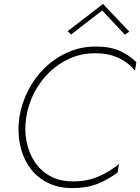

<svg xmlns="http://www.w3.org/2000/svg" viewBox="-20 -945 711 973"><path d="M113 -350Q123 -417 153.5 -475.5Q184 -534 230.5 -579Q277 -624 335.5 -649.5Q394 -675 461 -675Q525 -676 576 -653.5Q627 -631 664 -587L671 -630Q630 -670 580.5 -690Q531 -710 464 -709Q390 -709 325 -680.5Q260 -652 208.5 -602.5Q157 -553 123.5 -488.5Q90 -424 78 -350Q68 -281 80.5 -216.5Q93 -152 127 -101.5Q161 -51 216.5 -21.5Q272 8 345 8Q416 9 471.5 -12.5Q527 -34 576 -71L583 -114Q535 -74 477 -49.5Q419 -25 348 -26Q282 -26 233.5 -53Q185 -80 155 -126Q125 -172 114 -230Q103 -288 113 -350ZM498 -892 613 -769 635 -785 502 -925 323 -787 340 -770Z"/></svg>

Font: Jost ExtraLight
Style: Italic
Weight: 250
Italic angle: -5°
Version: Version 3.710